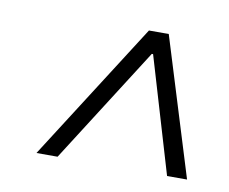

<svg xmlns="http://www.w3.org/2000/svg" viewBox="-47 -760 501 420"><g transform="rotate(10 204.0 -550.5)"><path d="M265.1 -682.1H282.7L278.8 -654.8H261.2ZM57.1 -397.5 252.9 -704.1H296.9L391.6 -397.5H347.2L266.6 -668.9H276.9L104 -397.5Z"/></g></svg>

Font: Inter Tight ExtraLight
Style: Italic
Weight: 250
Italic angle: -9.39999°
Designer: Rasmus Andersson
Foundry: rsms
Version: Version 3.004